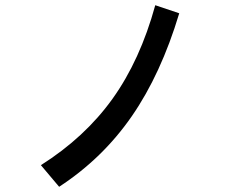

<svg xmlns="http://www.w3.org/2000/svg" viewBox="-20 -664 960 737"><path d="M137 -30Q306 -137 412 -285Q518 -433 576 -644L668 -613Q598 -380 486 -218Q374 -56 207 53Z"/></svg>

Font: LINE Seed Sans KR Regular
Style: Regular
Weight: 400
Designer: LINE VX Design & Sandoll Inc & Dalton Maag Ltd
Foundry: Sandoll Inc.
Version: Version 1.000